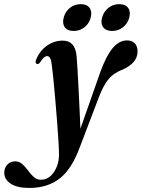

<svg xmlns="http://www.w3.org/2000/svg" viewBox="-140 -657 682 924"><path d="M343 -311Q371.5 -389 402.5 -425.8Q433.5 -462.5 472 -462.5Q495.5 -462.5 508.8 -448.2Q522 -434 522 -410Q522 -380 502.5 -358.2Q483 -336.5 450 -322Q425.5 -312.5 406 -298.5Q386.5 -284.5 369.8 -259Q353 -233.5 335.5 -188.5L246.5 45Q206.5 156.5 147.2 202Q88 247.5 1.5 247.5Q-57.5 247.5 -88.5 227Q-119.5 206.5 -119.5 174Q-119.5 151.5 -105 135.5Q-90.5 119.5 -67.5 119.5Q-47 119.5 -32.2 133Q-17.5 146.5 -4.8 164Q8 181.5 22.5 194.8Q37 208 57 208Q94.5 208 119.2 171.5Q144 135 144 86Q144 67 141.5 25.5Q139 -16 135 -69Q131 -122 126.2 -176.2Q121.5 -230.5 117 -276Q112.5 -321.5 109 -346.5Q104.5 -387 87.5 -387Q79.5 -387 71.5 -380.5Q63.5 -374 53 -357Q46 -347.5 38.5 -349Q27.5 -352 33.5 -369Q50.5 -411.5 85 -436.5Q119.5 -461.5 162 -461.5Q222 -461.5 228.5 -387.5Q230.5 -367 232.8 -326.5Q235 -286 237.8 -235.2Q240.5 -184.5 242.8 -132.8Q245 -81 247 -37.5ZM214.5 -508Q185 -508 172 -525.8Q159 -543.5 166.5 -572Q174 -601.5 196.5 -619.2Q219 -637 248.5 -637Q278 -637 291 -619.2Q304 -601.5 296.5 -572Q289 -544 266.8 -526Q244.5 -508 214.5 -508ZM399.5 -508Q370 -508 356.8 -525.8Q343.5 -543.5 351 -572Q359 -601 381.5 -619Q404 -637 433.5 -637Q463.5 -637 476.5 -619.2Q489.5 -601.5 482 -572Q474.5 -544 452 -526Q429.5 -508 399.5 -508Z"/></svg>

Font: Fraunces 72pt S000 SemiBold
Style: Italic
Weight: 600
Italic angle: -16°
Version: Version 1.000; ttfautohint (v1.8.3)